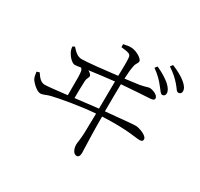

<svg xmlns="http://www.w3.org/2000/svg" viewBox="-175 -1014 1350 1299"><g transform="rotate(30 500.0 -364.5)"><path d="M814 -631C836 -606 847 -582 861 -582C874 -582 884 -590 884 -606C884 -625 873 -643 848 -667C824 -687 789 -711 739 -733L725 -715C767 -685 794 -657 814 -631ZM901 -698C924 -674 933 -649 949 -649C963 -649 972 -659 972 -673C972 -693 960 -712 933 -734C910 -753 874 -774 825 -794L811 -775C855 -746 878 -724 901 -698ZM47 -293C50 -269 53 -254 60 -240C72 -220 114 -178 142 -178C165 -178 187 -194 217 -200C266 -212 415 -240 538 -249L535 -99C533 -43 526 -19 526 0C526 28 539 65 566 65C581 65 589 52 589 29C589 7 587 -52 585 -101C584 -138 583 -193 583 -252C790 -261 845 -240 882 -241C896 -241 906 -244 906 -261C906 -288 838 -312 813 -312C786 -312 747 -307 582 -292C582 -372 583 -453 584 -505C658 -511 765 -518 803 -520C820 -521 835 -524 835 -538C835 -565 787 -581 766 -581C753 -581 740 -572 693 -564L586 -550C588 -586 589 -616 596 -651C602 -681 615 -684 615 -701C615 -722 562 -753 525 -755C505 -757 484 -752 461 -747L462 -724C516 -717 538 -717 540 -686C543 -658 541 -598 540 -545C434 -532 308 -519 269 -519C234 -519 210 -546 188 -570L172 -562C173 -546 178 -530 183 -521C194 -498 225 -462 248 -462C258 -462 276 -465 294 -468C307 -458 309 -443 310 -401V-261C232 -252 164 -244 139 -244C105 -244 86 -274 68 -300ZM540 -501 538 -288 359 -267C359 -324 360 -364 362 -401C363 -425 375 -434 375 -447C375 -456 361 -469 346 -477C402 -485 484 -495 540 -501Z"/></g></svg>

Font: Noto Serif CJK KR Light
Style: Regular
Weight: 300
Designer: Ryoko NISHIZUKA 西塚涼子 (kana & ideographs); Frank Grießhammer (Latin, Greek & Cyrillic); Wenlong ZHANG 张文龙 (bopomofo); San
Foundry: Adobe
Version: Version 2.001;hotconv 1.1.0;makeotfexe 2.6.0